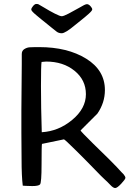

<svg xmlns="http://www.w3.org/2000/svg" viewBox="-20 -938 655 970"><path d="M143 2 110 1Q104 1 95 0Q89 -47 89 -134L88 -267V-382Q88 -464 90 -614V-665Q90 -682 103 -690Q116 -698 129 -699Q142 -700 158 -700H178Q321 -700 415.5 -641.5Q510 -583 510 -483Q510 -419 472 -364L387 -279Q387 -275 451 -212Q553 -113 570 -94Q587 -75 593.5 -68.5Q600 -62 604 -58Q614 -46 613.5 -39Q613 -32 592.5 -10Q572 12 562 12Q552 12 537.5 -3.5Q523 -19 509.5 -31Q496 -43 458.5 -82Q421 -121 364 -177.5Q307 -234 303 -234L192 -211Q190 -203 190 -108.5Q190 -14 182 -6Q174 2 143 2ZM190 -625Q187 -609 187 -503Q187 -397 191 -270Q276 -275 345 -332.5Q414 -390 414 -462Q414 -534 356.5 -580.5Q299 -627 213 -627Q206 -627 190 -625ZM379 -898Q410 -917 419 -917Q428 -917 437 -907Q446 -897 446 -890.5Q446 -884 427.5 -867.5Q409 -851 385.5 -832.5Q362 -814 360 -812Q310 -770 292 -770Q276 -770 265 -779Q254 -788 240.5 -798.5Q227 -809 224.5 -811.5Q222 -814 211 -822.5Q200 -831 188.5 -840.5Q177 -850 165 -860Q138 -882 138 -889.5Q138 -897 147 -907.5Q156 -918 163 -918Q170 -918 174 -916.5Q178 -915 204 -899Q230 -883 256.5 -869.5Q283 -856 292 -856Q301 -856 327 -869.5Q353 -883 379 -898Z"/></svg>

Font: Cagliostro
Style: Regular
Weight: 400
Designer: Matthew Desmond
Foundry: Matthew Desmond
Version: Version